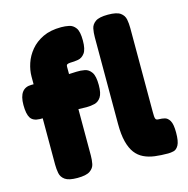

<svg xmlns="http://www.w3.org/2000/svg" viewBox="-108 -834 927 948"><g transform="rotate(-15 355.5 -360.0)"><path d="M173 10Q129 10 110 -3.5Q91 -17 87 -38.5Q83 -60 83 -82V-533Q83 -565 94.5 -599.5Q106 -634 130.5 -663.5Q155 -693 193.5 -711.5Q232 -730 287 -730Q307 -730 327 -726Q347 -722 360.5 -703.5Q374 -685 374 -639Q374 -594 360 -575Q346 -556 326 -552.5Q306 -549 286 -549Q281 -549 277 -548Q273 -547 270 -545.5Q267 -544 266 -541Q265 -538 265 -535V-80Q265 -58 261 -37.5Q257 -17 237.5 -3.5Q218 10 173 10ZM72 -493H189L303 -498Q325 -499 345.5 -495Q366 -491 379.5 -471.5Q393 -452 393 -406Q393 -364 380.5 -345Q368 -326 348.5 -321Q329 -316 306 -316L194 -319H68Q34 -320 21 -340.5Q8 -361 8 -407Q8 -450 24 -471.5Q40 -493 72 -493ZM637 9Q600 9 569 5Q538 1 513 -11Q488 -23 471 -45.5Q454 -68 444.5 -104.5Q435 -141 435 -196V-639Q435 -662 439 -682.5Q443 -703 462 -716.5Q481 -730 526 -730Q571 -730 589.5 -716.5Q608 -703 612 -682Q616 -661 616 -638V-207Q616 -195 616.5 -187Q617 -179 619 -174Q621 -169 625.5 -167.5Q630 -166 638 -166Q651 -166 665.5 -162.5Q680 -159 690.5 -141.5Q701 -124 701 -81Q701 -36 690.5 -17Q680 2 665 5.5Q650 9 637 9Z"/></g></svg>

Font: Fredoka SemiCondensed
Style: Bold
Weight: 700
Width: 4
Designer: Ben Nathan
Foundry: Milena B. Brandão, Ben Nathan
Version: Version 2.001